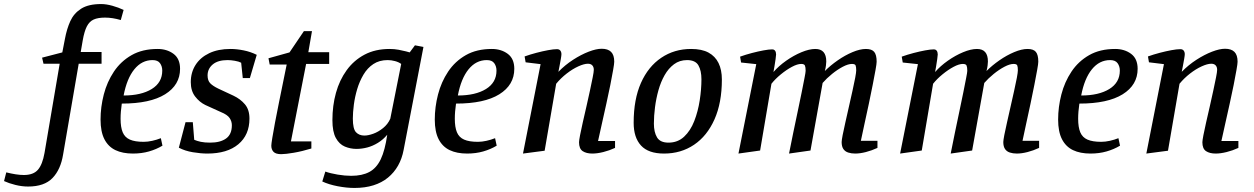

<svg xmlns="http://www.w3.org/2000/svg" viewBox="-166 -750 6200 949"><path d="M-27 172Q-58 172 -90 164Q-122 156 -146 145L-135 102Q-111 108 -89 111.5Q-67 115 -48 115Q-1 115 21.5 89Q44 63 54 6L129 -435H49L42 -465L142 -491L155 -558Q164 -607 181.5 -645.5Q199 -684 235 -707Q271 -730 334 -730Q359 -730 389.5 -721.5Q420 -713 445 -701L431 -651Q410 -657 391 -660Q372 -663 353 -663Q318 -663 297 -653.5Q276 -644 263.5 -620Q251 -596 243 -551L233 -493H336V-435H223L146 13Q134 88 93.5 130Q53 172 -27 172Z M491 9Q440 9 404.5 -8Q369 -25 350 -62Q331 -99 331 -159Q331 -221 347 -283Q363 -345 397 -396Q431 -447 484.5 -477.5Q538 -508 613 -508Q659 -508 691.5 -484Q724 -460 724 -410Q724 -330 650 -284Q576 -238 436 -238Q433 -217 431.5 -199Q430 -181 430 -163Q430 -121 440.5 -96Q451 -71 476 -60Q501 -49 544 -49Q564 -49 586.5 -54Q609 -59 629 -67L637 -30Q607 -12 570.5 -1.5Q534 9 491 9ZM445 -278Q532 -278 584 -310Q636 -342 636 -401Q636 -422 625 -437.5Q614 -453 588 -453Q535 -453 498 -407.5Q461 -362 445 -278Z M859 9Q827 9 787.5 2.5Q748 -4 718 -20L751 -146H787L794 -59Q808 -53 826.5 -49Q845 -45 873 -45Q923 -45 951.5 -65.5Q980 -86 980 -131Q980 -150 969 -166.5Q958 -183 926 -196L849 -231Q820 -245 798.5 -273Q777 -301 777 -344Q777 -392 800.5 -429Q824 -466 868 -487Q912 -508 973 -508Q1004 -508 1038.5 -501Q1073 -494 1103 -479L1069 -364H1034L1026 -440Q1015 -446 995 -449.5Q975 -453 959 -453Q911 -453 885.5 -431.5Q860 -410 860 -377Q860 -352 873 -338.5Q886 -325 913 -312L988 -277Q1022 -261 1044.5 -234.5Q1067 -208 1067 -164Q1067 -83 1012 -37Q957 9 859 9Z M1224 12Q1197 12 1186 0.5Q1175 -11 1175 -30Q1175 -38 1180 -69Q1185 -100 1193.5 -145Q1202 -190 1212.5 -241.5Q1223 -293 1233 -342.5Q1243 -392 1251 -431H1167L1161 -462L1265 -491L1336 -596H1376L1358 -492H1461V-434H1347L1272 -51H1373V-16Q1327 -2 1286 5Q1245 12 1224 12Z M1586 179Q1547 179 1503 170.5Q1459 162 1427 147L1442 98Q1467 107 1503 113Q1539 119 1570 119Q1624 119 1659.5 100Q1695 81 1716 37Q1737 -7 1748 -84Q1728 -60 1702 -44Q1676 -28 1649 -21Q1622 -14 1596 -14Q1566 -14 1538.5 -25.5Q1511 -37 1494 -68Q1477 -99 1477 -156Q1477 -228 1494.5 -291Q1512 -354 1547.5 -403Q1583 -452 1636 -480Q1689 -508 1760 -508Q1783 -508 1804.5 -504Q1826 -500 1841 -496Q1856 -492 1859 -491L1885 -526L1927 -518L1829 -9Q1821 34 1801.5 68.5Q1782 103 1751.5 128Q1721 153 1679.5 166Q1638 179 1586 179ZM1635 -80Q1654 -80 1679 -89Q1704 -98 1727.5 -117Q1751 -136 1763 -163L1817 -434Q1805 -443 1786.5 -448Q1768 -453 1750 -453Q1709 -453 1679.5 -433.5Q1650 -414 1630.5 -381Q1611 -348 1599.5 -309.5Q1588 -271 1583 -232.5Q1578 -194 1578 -164Q1578 -113 1593.5 -96.5Q1609 -80 1635 -80Z M2143 9Q2092 9 2056.5 -8Q2021 -25 2002 -62Q1983 -99 1983 -159Q1983 -221 1999 -283Q2015 -345 2049 -396Q2083 -447 2136.5 -477.5Q2190 -508 2265 -508Q2311 -508 2343.5 -484Q2376 -460 2376 -410Q2376 -330 2302 -284Q2228 -238 2088 -238Q2085 -217 2083.5 -199Q2082 -181 2082 -163Q2082 -121 2092.5 -96Q2103 -71 2128 -60Q2153 -49 2196 -49Q2216 -49 2238.5 -54Q2261 -59 2281 -67L2289 -30Q2259 -12 2222.5 -1.5Q2186 9 2143 9ZM2097 -278Q2184 -278 2236 -310Q2288 -342 2288 -401Q2288 -422 2277 -437.5Q2266 -453 2240 -453Q2187 -453 2150 -407.5Q2113 -362 2097 -278Z M2419 9 2506 -433 2432 -442 2427 -471Q2455 -481 2485.5 -489Q2516 -497 2543 -502Q2570 -507 2587 -507Q2598 -507 2603.5 -500Q2609 -493 2609 -482Q2609 -476 2606 -458.5Q2603 -441 2599.5 -423Q2596 -405 2594 -395Q2627 -429 2666.5 -454.5Q2706 -480 2743.5 -494.5Q2781 -509 2808 -509Q2839 -509 2854.5 -493.5Q2870 -478 2870 -445Q2870 -435 2864.5 -404Q2859 -373 2850.5 -329.5Q2842 -286 2831 -237.5Q2820 -189 2809.5 -141Q2799 -93 2790 -53H2874V-19Q2846 -6 2816 1.5Q2786 9 2762 9Q2732 9 2714 -3Q2696 -15 2696 -47Q2696 -55 2701 -81.5Q2706 -108 2714.5 -145Q2723 -182 2732.5 -223.5Q2742 -265 2750 -302.5Q2758 -340 2763.5 -367.5Q2769 -395 2769 -405Q2769 -419 2761.5 -427Q2754 -435 2740 -435Q2721 -435 2692.5 -422Q2664 -409 2635 -386.5Q2606 -364 2583 -336L2526 -5Z M3116 9Q3039 9 3002.5 -30.5Q2966 -70 2966 -143Q2966 -259 3002 -340Q3038 -421 3102.5 -464.5Q3167 -508 3250 -508Q3303 -508 3336 -490Q3369 -472 3385.5 -438.5Q3402 -405 3402 -357Q3402 -242 3365.5 -160Q3329 -78 3264.5 -34.5Q3200 9 3116 9ZM3138 -45Q3184 -45 3215.5 -74.5Q3247 -104 3265.5 -151.5Q3284 -199 3292.5 -254Q3301 -309 3301 -358Q3301 -401 3286 -427Q3271 -453 3230 -453Q3193 -453 3165.5 -432.5Q3138 -412 3119 -378.5Q3100 -345 3088.5 -304Q3077 -263 3071.5 -220Q3066 -177 3066 -139Q3066 -97 3081.5 -71Q3097 -45 3138 -45Z M3484 9 3572 -433 3497 -441 3492 -470Q3520 -480 3550.5 -488Q3581 -496 3608 -501Q3635 -506 3651 -506Q3658 -506 3662.5 -502Q3667 -498 3668.5 -492Q3670 -486 3670 -481Q3670 -475 3667.5 -458Q3665 -441 3662 -422.5Q3659 -404 3657 -394Q3683 -424 3720 -450Q3757 -476 3795.5 -492Q3834 -508 3864 -508Q3891 -508 3904.5 -492.5Q3918 -477 3918 -446Q3918 -440 3916.5 -427Q3915 -414 3911 -399Q3939 -427 3975 -452Q4011 -477 4048 -492.5Q4085 -508 4114 -508Q4143 -508 4155 -493.5Q4167 -479 4167 -445Q4167 -435 4161.5 -404.5Q4156 -374 4147.5 -330.5Q4139 -287 4128.5 -237.5Q4118 -188 4107.5 -140.5Q4097 -93 4089 -54H4171V-19Q4143 -6 4114 1.5Q4085 9 4061 9Q4042 9 4026.5 4Q4011 -1 4002.5 -13.5Q3994 -26 3994 -48Q3994 -56 3999 -82.5Q4004 -109 4012.5 -145.5Q4021 -182 4030 -223Q4039 -264 4047.5 -301Q4056 -338 4061 -365.5Q4066 -393 4066 -402Q4066 -419 4063 -426.5Q4060 -434 4045 -434Q4026 -434 3999.5 -420Q3973 -406 3946.5 -384.5Q3920 -363 3900 -340L3840 -6L3734 9Q3744 -41 3755 -95Q3766 -149 3777 -200Q3788 -251 3796.5 -294Q3805 -337 3810.5 -365Q3816 -393 3816 -400Q3816 -418 3812.5 -426Q3809 -434 3794 -434Q3775 -434 3748 -419.5Q3721 -405 3693.5 -382.5Q3666 -360 3647 -336L3591 -6Z M4283 9 4371 -433 4296 -441 4291 -470Q4319 -480 4349.5 -488Q4380 -496 4407 -501Q4434 -506 4450 -506Q4457 -506 4461.5 -502Q4466 -498 4467.5 -492Q4469 -486 4469 -481Q4469 -475 4466.5 -458Q4464 -441 4461 -422.5Q4458 -404 4456 -394Q4482 -424 4519 -450Q4556 -476 4594.5 -492Q4633 -508 4663 -508Q4690 -508 4703.5 -492.5Q4717 -477 4717 -446Q4717 -440 4715.5 -427Q4714 -414 4710 -399Q4738 -427 4774 -452Q4810 -477 4847 -492.5Q4884 -508 4913 -508Q4942 -508 4954 -493.5Q4966 -479 4966 -445Q4966 -435 4960.5 -404.5Q4955 -374 4946.5 -330.5Q4938 -287 4927.5 -237.5Q4917 -188 4906.5 -140.5Q4896 -93 4888 -54H4970V-19Q4942 -6 4913 1.5Q4884 9 4860 9Q4841 9 4825.5 4Q4810 -1 4801.5 -13.5Q4793 -26 4793 -48Q4793 -56 4798 -82.5Q4803 -109 4811.5 -145.5Q4820 -182 4829 -223Q4838 -264 4846.5 -301Q4855 -338 4860 -365.5Q4865 -393 4865 -402Q4865 -419 4862 -426.5Q4859 -434 4844 -434Q4825 -434 4798.5 -420Q4772 -406 4745.5 -384.5Q4719 -363 4699 -340L4639 -6L4533 9Q4543 -41 4554 -95Q4565 -149 4576 -200Q4587 -251 4595.5 -294Q4604 -337 4609.5 -365Q4615 -393 4615 -400Q4615 -418 4611.5 -426Q4608 -434 4593 -434Q4574 -434 4547 -419.5Q4520 -405 4492.5 -382.5Q4465 -360 4446 -336L4390 -6Z M5224 9Q5173 9 5137.5 -8Q5102 -25 5083 -62Q5064 -99 5064 -159Q5064 -221 5080 -283Q5096 -345 5130 -396Q5164 -447 5217.5 -477.5Q5271 -508 5346 -508Q5392 -508 5424.5 -484Q5457 -460 5457 -410Q5457 -330 5383 -284Q5309 -238 5169 -238Q5166 -217 5164.5 -199Q5163 -181 5163 -163Q5163 -121 5173.5 -96Q5184 -71 5209 -60Q5234 -49 5277 -49Q5297 -49 5319.5 -54Q5342 -59 5362 -67L5370 -30Q5340 -12 5303.5 -1.5Q5267 9 5224 9ZM5178 -278Q5265 -278 5317 -310Q5369 -342 5369 -401Q5369 -422 5358 -437.5Q5347 -453 5321 -453Q5268 -453 5231 -407.5Q5194 -362 5178 -278Z M5500 9 5587 -433 5513 -442 5508 -471Q5536 -481 5566.5 -489Q5597 -497 5624 -502Q5651 -507 5668 -507Q5679 -507 5684.5 -500Q5690 -493 5690 -482Q5690 -476 5687 -458.5Q5684 -441 5680.5 -423Q5677 -405 5675 -395Q5708 -429 5747.5 -454.5Q5787 -480 5824.5 -494.5Q5862 -509 5889 -509Q5920 -509 5935.5 -493.5Q5951 -478 5951 -445Q5951 -435 5945.5 -404Q5940 -373 5931.5 -329.5Q5923 -286 5912 -237.5Q5901 -189 5890.5 -141Q5880 -93 5871 -53H5955V-19Q5927 -6 5897 1.5Q5867 9 5843 9Q5813 9 5795 -3Q5777 -15 5777 -47Q5777 -55 5782 -81.5Q5787 -108 5795.5 -145Q5804 -182 5813.5 -223.5Q5823 -265 5831 -302.5Q5839 -340 5844.5 -367.5Q5850 -395 5850 -405Q5850 -419 5842.5 -427Q5835 -435 5821 -435Q5802 -435 5773.5 -422Q5745 -409 5716 -386.5Q5687 -364 5664 -336L5607 -5Z"/></svg>

Font: Manuale Medium
Style: Italic
Weight: 500
Italic angle: -11°
Version: Version 1.002